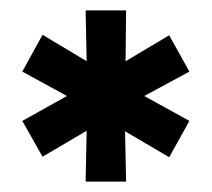

<svg xmlns="http://www.w3.org/2000/svg" viewBox="-20 -740 408 370"><path d="M145 -720H223L222 -622L306 -672L345 -602L258 -555L345 -507L306 -437L221 -487L223 -390H145L147 -488L62 -438L23 -507L109 -555L23 -602L62 -673L147 -622Z"/></svg>

Font: Gontserrat SemiBold
Style: Regular
Weight: 600
Designer: Julieta Ulanovsky
Foundry: Julieta Ulanovsky
Version: Version 6.001